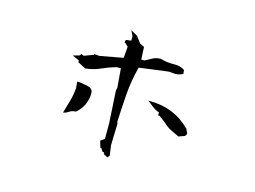

<svg xmlns="http://www.w3.org/2000/svg" viewBox="-84 -823 1167 877"><g transform="rotate(15 500.0 -384.5)"><path d="M670.9 -579.1H657.2Q628.4 -579.1 603 -587.4Q581.1 -587.4 565.4 -579.3Q549.8 -571.3 531.2 -561H516.1L513.2 -620.1L492.2 -630.4L468.8 -661.6L437.5 -678.7L449.7 -654.3V-632.8L425.8 -629.9L423.3 -625V-614.7H427.7L440.9 -601.1L436.5 -547.9L327.1 -527.8L303.7 -529.8H302.2V-529.3V-526.4L257.8 -509.8L247.1 -514.2H244.6L240.2 -506.8L209 -498L241.7 -483.4V-475.1L279.3 -455.6Q316.9 -459.5 348.1 -473.6Q381.3 -488.3 415.5 -498.5H436.5L443.8 -408.7L440.9 -394L449.7 -242.2V-167.5L430.7 -155.3L439.9 -123.5H444.8L454.6 -107.9H462.4V-100.1L481.4 -89.4L490.7 -99.1L483.9 -148.4L486.8 -249.5L483.9 -258.3Q486.8 -324.7 491.7 -390.1Q496.6 -455.6 514.2 -522.5L652.3 -540.5L675.3 -538.6Q679.7 -538.1 684.1 -538.1Q692.4 -538.1 701.9 -540.8Q711.4 -543.5 718.8 -547.4L716.8 -565.9Q697.8 -579.1 670.9 -579.1ZM259.8 -388.2 262.2 -357.4Q259.3 -323.2 250.5 -293.5Q241.7 -263.7 233.4 -234.9Q245.6 -236.3 256.3 -243.7Q270.5 -253.9 289.6 -254.4Q311 -272.9 321.8 -294.4Q332.5 -316.4 335.4 -342.3V-359.9Q333 -367.7 327.4 -373.3Q321.8 -378.9 311.5 -380.9Q290.5 -385.3 272 -388.2ZM656.7 -334.5H662.1H663.6L695.3 -310.5Q711.4 -294.4 731.9 -284.2Q752 -273.9 770.5 -265.6L799.8 -275.9L806.6 -287.6L796.9 -309.1Q719.2 -388.2 603.5 -388.2H595.2Q607.9 -379.9 619.1 -370.1Q635.3 -356.4 653.8 -349.6L656.7 -348.6Z"/></g></svg>

Font: Bakudai
Style: Light
Weight: 300
Version: Version 1.48